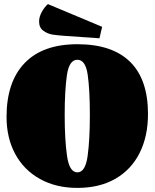

<svg xmlns="http://www.w3.org/2000/svg" viewBox="-20 -896 756 938"><path d="M12 0ZM703 -339Q703 -230 662 -148.5Q621 -67 543.5 -22.5Q466 22 358 22Q254 22 175.5 -21.5Q97 -65 54.5 -143.5Q12 -222 12 -325Q12 -496 100.5 -588Q189 -680 358 -680Q528 -680 615.5 -594Q703 -508 703 -339ZM419 -334Q419 -457 408.5 -530.5Q398 -604 358 -604Q318 -604 307 -529.5Q296 -455 296 -334Q296 -214 307.5 -134Q319 -54 358 -54Q397 -54 408 -133.5Q419 -213 419 -334ZM307 -720Q261 -723 236.5 -727Q212 -731 191.5 -746Q171 -761 171 -791Q171 -813 183.5 -836.5Q196 -860 214 -876L479 -765L466 -709Z"/></svg>

Font: Sansita Black
Style: Regular
Weight: 900
Designer: Pablo Cosgaya
Foundry: Omnibus-Type
Version: Version 1.006; ttfautohint (v1.5)